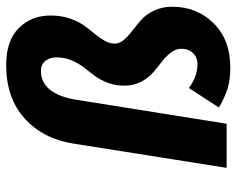

<svg xmlns="http://www.w3.org/2000/svg" viewBox="-94 -682 787 640"><g transform="rotate(-90 300.0 -361.5)"><path d="M395 12.2Q355.5 12.2 325.2 2.9Q294.9 -6.3 262.2 -25.9L327.1 -126Q365.2 -97.2 407.2 -97.2Q429.2 -97.2 443.6 -112.3Q458 -127.4 458 -150.9Q458 -169.4 445.3 -185.8Q432.6 -202.1 414.6 -216.1Q396.5 -230 378.4 -245.6Q360.4 -261.2 347.7 -285.6Q335 -310.1 335 -340.8Q335 -371.1 344.7 -396.7Q354.5 -422.4 368.2 -440.4Q381.8 -458.5 395.8 -476.3Q409.7 -494.1 419.4 -517.1Q429.2 -540 429.2 -566.9Q429.2 -589.4 417.5 -604.2Q405.8 -619.1 384.8 -619.1Q345.2 -619.1 321 -588.4Q296.9 -557.6 288.1 -502L208 0H61L142.1 -512.2Q157.7 -611.8 225.6 -673.3Q293.5 -734.9 403.8 -734.9Q485.4 -734.9 527.1 -692.6Q568.8 -650.4 568.8 -586.9Q568.8 -552.2 559.1 -523.4Q549.3 -494.6 535.6 -475.6Q522 -456.5 508.3 -440.4Q494.6 -424.3 484.9 -407.2Q475.1 -390.1 475.1 -373Q475.1 -356.9 487.8 -342.3Q500.5 -327.6 518.6 -314Q536.6 -300.3 554.7 -284.2Q572.8 -268.1 585.4 -241.5Q598.1 -214.8 598.1 -181.2Q598.1 -99.6 543.2 -43.7Q488.3 12.2 395 12.2Z"/></g></svg>

Font: Office Code Pro D Bold Italic
Style: Regular
Weight: 700
Italic angle: -9°
Designer: Nathan Rutzky & Paul D. Hunt
Foundry: Adobe Systems Incorporated
Version: Version 1.004;PS 001.004;hotconv 1.0.70;makeotf.lib2.5.58329